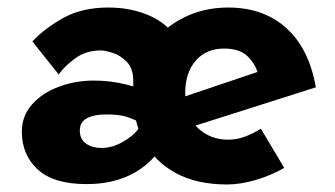

<svg xmlns="http://www.w3.org/2000/svg" viewBox="-20 -478 889 510"><path d="M210 11Q122 11 80 -28Q38 -67 38 -128Q38 -170 65 -200.5Q92 -231 136 -247.5Q180 -264 229 -264Q273 -264 315.5 -253.5Q358 -243 380 -230L358 -150Q330 -164 312 -169Q294 -174 262 -174Q230 -174 211 -164Q192 -154 192 -131Q192 -109 208 -97Q224 -85 250 -85Q278 -85 306 -101Q334 -117 347 -135V-173H399V-73Q369 -33 321 -11Q273 11 210 11ZM334 -227V-263Q334 -296 317 -313.5Q300 -331 279.5 -337.5Q259 -344 248 -344Q208 -344 179 -322.5Q150 -301 136 -280L66 -368Q99 -403 148.5 -430.5Q198 -458 268 -458Q322 -458 367.5 -440.5Q413 -423 441 -388.5Q469 -354 469 -301V-281ZM583 12Q503 12 447.5 -18Q392 -48 363 -101Q334 -154 334 -223Q334 -289 368 -342Q402 -395 459 -426.5Q516 -458 586 -458Q680 -458 740.5 -403.5Q801 -349 819 -246L479 -138L448 -214L694 -297L665 -284Q657 -310 636.5 -329.5Q616 -349 575 -349Q528 -349 500 -317Q472 -285 472 -231Q472 -170 505 -138.5Q538 -107 586 -107Q609 -107 630.5 -115Q652 -123 673 -136L735 -32Q700 -12 659.5 0Q619 12 583 12Z"/></svg>

Font: Reem Kufi Fun
Style: Regular
Weight: 400
Designer: Khaled Hosny
Version: Version 1.005